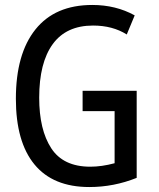

<svg xmlns="http://www.w3.org/2000/svg" viewBox="-20 -744 640 774"><path d="M44 -346Q44 -527 123 -625.5Q202 -724 352 -724Q447 -724 523 -682L491 -605Q434 -641 355 -641Q247 -641 192.5 -566Q138 -491 138 -350Q138 -221 186.5 -146.5Q235 -72 344 -72Q390 -72 442 -86V-296H313V-378H531V-27Q439 10 340 10Q194 10 119 -81Q44 -172 44 -346Z"/></svg>

Font: Noto Sans Mono UI
Style: Regular
Weight: 400
Monospace: yes
Designer: Monotype Design team
Foundry: Monotype Imaging Inc.
Version: Version 1.000